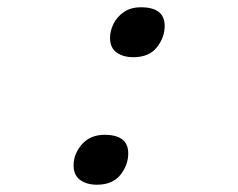

<svg xmlns="http://www.w3.org/2000/svg" viewBox="-20 -492 654 527"><path d="M346 -335Q318 -335 300 -348Q282 -361 282 -388Q282 -407 291.5 -426.5Q301 -446 320 -459Q339 -472 367 -472Q432 -472 432 -421Q432 -389 410.5 -362Q389 -335 346 -335ZM246 15Q218 15 200 2Q182 -11 182 -38Q182 -70 205 -96Q228 -122 267 -122Q332 -122 332 -71Q332 -39 310.5 -12Q289 15 246 15Z"/></svg>

Font: Intel One Mono Light
Style: Italic
Weight: 300
Italic angle: -16°
Monospace: yes
Designer: Fred Shallcrass
Foundry: Frere-Jones Type LLC
Version: Version 1.004